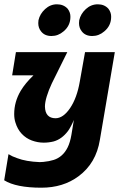

<svg xmlns="http://www.w3.org/2000/svg" viewBox="-26 -653 554 893"><path d="M166.5 220Q49 220 -6.5 185.5L13.5 64Q31 75 53.5 82.5Q95 98.5 159 101L176 100Q202.5 97.5 223.8 90.8Q245 84 261.2 69.5Q277.5 55 288.8 32.2Q300 9.5 306 -25.2Q312 -60 317.5 -95Q304.5 -64 290.5 -44Q261.5 -5.5 223 5Q200.5 10.5 177.5 10.5Q149.5 10.5 122.2 0.5Q95 -9.5 75 -30.8Q55 -52 45.5 -84Q40 -101.5 40 -122.5Q40 -179.5 70.5 -231Q91.5 -266 129.5 -302.5H30.5L48 -410.5H287L215 -265Q200 -233 191.5 -205Q183 -177 183 -157Q184.5 -103.5 232 -103Q268 -103 300 -150.2Q332 -197.5 345 -273L369.5 -410.5H508L438.5 -2.5Q421 106.5 339 167Q267.5 220 166.5 220ZM213.5 -485.5Q181.5 -485.5 165 -507Q152 -523 152 -545.5L153 -559Q159.5 -588.5 183.8 -610.8Q208 -633 239 -633Q270 -633 289 -612Q302 -594.5 301.5 -574.5Q301.5 -533.5 269.5 -507Q244.5 -485.5 213.5 -485.5ZM403 -485.5Q371 -485.5 354.5 -507Q341.5 -523 341.5 -545.5L342.5 -559Q349 -588.5 373.2 -610.8Q397.5 -633 429 -633Q460 -633 478.5 -612Q491.5 -594.5 491 -574.5Q491 -533.5 459 -507Q434 -485.5 403 -485.5Z"/></svg>

Font: Lucymar Sans
Style: Bold Italic
Weight: 700
Italic angle: -10°
Foundry: The League of Moveable Type (original font) / Main changes by Cristiano Sobral with portions from Mirco Monsees
Version: Version 2.00;August 30, 2020;FontCreator 13.0.0.2681 64-bit